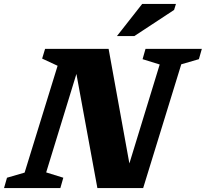

<svg xmlns="http://www.w3.org/2000/svg" viewBox="-48 -955 1044 975"><path d="M273.5 -52.5 258.5 0H-27.5L-12.5 -52.5L77 -78.5L244.5 -621L166 -657.5L181 -707H503.5L609 -125L763 -627.5L676 -654.5L691 -707H977L962 -654.5L872.5 -628.5L679 0H446.5L340 -579.5L186.5 -79.5ZM546 -772 674 -935H845.5L836 -904.5L634.5 -772Z"/></svg>

Font: Newsreader 6pt
Style: Bold Italic
Weight: 700
Italic angle: -17°
Designer: Hugues Gentile
Foundry: Production Type
Version: Version 1.003; ttfautohint (v1.8.3)